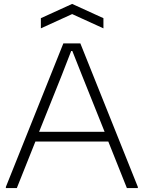

<svg xmlns="http://www.w3.org/2000/svg" viewBox="-20 -962 735 982"><path d="M10 -6 304 -740H391L685 -6V0H629L534 -238H161L66 0H10ZM515 -288 400 -575 350 -701H344L295 -575L180 -288ZM189 -869 349 -942 509 -869V-817L349 -890L189 -817Z"/></svg>

Font: Encode Sans Wide
Style: ExtraLight
Weight: 200
Designer: Pablo Impallari, Andres Torresi
Foundry: Pablo Impallari, Andres Torresi
Version: Version 1.000; ttfautohint (v1.00) -l 8 -r 50 -G 200 -x 14 -